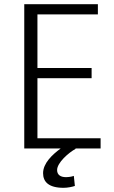

<svg xmlns="http://www.w3.org/2000/svg" viewBox="-20 -710 547 918"><path d="M270 0C229 30 186 71 186 118C186 159 212 188 284 188C304 188 327 183 338 179L333 131C322 135 307 137 295 137C271 137 253 127 253 103C253 68 308 20 341 2V0H461V-49H159V-336H418V-385H159V-641H448V-690H96V0Z"/></svg>

Font: Repo Light
Style: Regular
Weight: 300
Designer: Stefan Peev
Foundry: Context Ltd
Version: Version 001.502